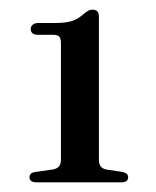

<svg xmlns="http://www.w3.org/2000/svg" viewBox="-20 -735 323 397"><path d="M58.5 -663H90.5Q99 -663 102.5 -659.2Q106 -655.5 106 -645.5V-404.5Q106 -395.5 101.8 -390.8Q97.5 -386 89 -384.5L53.5 -379.5Q41 -378 41 -368.5Q41 -358 55.5 -358H230.5Q245 -358 245 -368.5Q245 -377 233 -379.5L200 -384.5Q192 -386 188.2 -391Q184.5 -396 184.5 -404.5V-701.5Q184.5 -715 171 -715Q166.5 -715 162.8 -713Q159 -711 154 -707Q143.5 -697 130.8 -692.2Q118 -687.5 95.5 -687.5H59.5Q52 -687.5 47.8 -684Q43.5 -680.5 43.5 -675Q43.5 -669.5 47.2 -666.2Q51 -663 58.5 -663Z"/></svg>

Font: Fraunces 48pt
Style: Regular
Weight: 400
Version: Version 1.000;[b76b70a41]